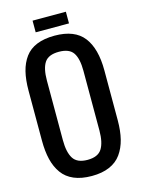

<svg xmlns="http://www.w3.org/2000/svg" viewBox="-146 -1090 869 1180"><g transform="rotate(-15 288.0 -499.5)"><path d="M182.1 -1007.8H394V-933.6H182.1ZM288.1 -883.8Q416 -883.8 472.7 -810.5Q529.3 -737.3 529.3 -598.6V-281.2Q529.3 -213.4 516.4 -161.4Q503.4 -109.4 475.6 -70.6Q447.8 -31.7 400.6 -11.5Q353.5 8.8 288.1 8.8Q222.2 8.8 175 -11.2Q127.9 -31.2 100.1 -69.8Q72.3 -108.4 59.6 -160.4Q46.9 -212.4 46.9 -281.2V-598.6Q46.9 -667.5 59.6 -718.8Q72.3 -770 100.1 -807.9Q127.9 -845.7 175 -864.7Q222.2 -883.8 288.1 -883.8ZM171.9 -629.9V-250Q171.9 -172.9 197 -133.3Q222.2 -93.8 288.1 -93.8Q354 -93.8 379.2 -133.3Q404.3 -172.9 404.3 -250V-629.9Q404.3 -706.1 379.4 -743.7Q354.5 -781.2 288.1 -781.2Q221.7 -781.2 196.8 -743.7Q171.9 -706.1 171.9 -629.9Z"/></g></svg>

Font: Oswald
Style: Stencbab
Weight: 400
Designer: Mathieu Le Lay
Foundry: Mathieu Le Lay
Version: Version 1.000